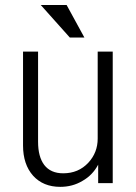

<svg xmlns="http://www.w3.org/2000/svg" viewBox="-20 -723 540 761"><path d="M426.8 -518.6H367.2V-173.8Q367.2 -118.2 330.1 -78.1Q291 -36.1 230.5 -36.1Q180.7 -36.1 155.3 -69.3Q130.9 -101.6 130.9 -161.1V-518.6H71.3V-146.5Q71.3 -71.3 111.3 -26.4Q151.4 17.6 218.8 17.6Q267.6 17.6 306.6 -5.9Q346.7 -28.3 369.1 -70.3V2.9H426.8ZM141.6 -703.1 256.8 -574.2H314.5L244.1 -703.1Z"/></svg>

Font: DotumChe
Style: Regular
Weight: 400
Monospace: yes
Version: Version 2.21